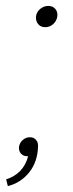

<svg xmlns="http://www.w3.org/2000/svg" viewBox="-20 -527 250 656"><path d="M1 85.9Q60.5 66.4 76.2 6.8H73.2Q59.6 6.8 51.5 -2.4Q43.5 -11.7 44.9 -25.9Q47.4 -39.6 57.9 -48.8Q68.4 -58.1 82 -58.1Q95.7 -58.1 103.5 -48.6Q111.3 -39.1 109.9 -24.9Q107.9 27.3 79.3 62.5Q50.8 97.7 6.8 108.9ZM103 -471.2Q105 -486.3 117.4 -496.6Q129.9 -506.8 145 -506.8Q160.2 -506.8 168.9 -496.6Q177.7 -486.3 175.8 -471.2Q173.8 -455.6 161.9 -444.8Q149.9 -434.1 134.8 -434.1Q119.1 -434.1 110.4 -444.6Q101.6 -455.1 103 -471.2Z"/></svg>

Font: Human Sans ExtraLight
Style: Italic
Weight: 200
Italic angle: -8°
Designer: Tim Radville
Foundry: Continuum
Version: Version 1.000;FEAKit 1.0